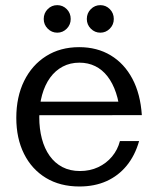

<svg xmlns="http://www.w3.org/2000/svg" viewBox="-20 -691 597 728"><path d="M281.2 16.1Q207.9 16.1 154.2 -16.4Q100.4 -49 71.1 -107.7Q41.8 -166.4 41.8 -244.1Q41.8 -323.7 71.5 -384.1Q101.3 -444.5 154.9 -478.3Q208.6 -512.2 280.2 -512.2Q348.4 -512.2 399.8 -481.1Q451.3 -450.1 481.9 -392.5Q512.5 -335 517.8 -254.4H435.8Q432.3 -301.9 419.9 -338.9Q407.5 -375.9 387.6 -401.5Q367.8 -427 341 -440.2Q314.1 -453.4 281.2 -453.4Q246.1 -453.4 218 -438.6Q189.9 -423.8 170.1 -396.6Q150.3 -369.3 139.6 -331.2Q128.9 -293 128.9 -246.5Q128.9 -202.5 138.8 -165Q148.7 -127.6 168.2 -100.2Q187.6 -72.8 216.5 -57.6Q245.4 -42.5 283.2 -42.5Q321.1 -42.5 352.2 -57.1Q383.3 -71.7 404.7 -97.3Q426.1 -123 434.7 -156H507.4Q491.9 -101.5 460.5 -63.1Q429.1 -24.6 383.9 -4.2Q338.7 16.1 281.2 16.1ZM108.6 -254.1 97.2 -305.4H495.4L496.6 -254.4ZM360.4 -567.1Q339.5 -567.1 324.3 -582.3Q309.2 -597.5 309.2 -619Q309.2 -641.1 324.3 -656.3Q339.4 -671.5 360.5 -671.5Q381.5 -671.5 396.5 -656.3Q411.5 -641.1 411.5 -619Q411.5 -597.5 396.4 -582.3Q381.4 -567.1 360.4 -567.1ZM197.1 -567.1Q176.1 -567.1 161 -582.3Q145.8 -597.5 145.8 -619Q145.8 -641.1 160.8 -656.3Q175.8 -671.5 197 -671.5Q218.2 -671.5 233.2 -656.3Q248.1 -641.1 248.1 -619Q248.1 -597.5 233.1 -582.3Q218 -567.1 197.1 -567.1Z"/></svg>

Font: Russolo 10pt ExtraLight
Style: Regular
Weight: 200
Designer: Micah Stupak-Hahn
Version: Version 1.000